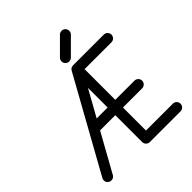

<svg xmlns="http://www.w3.org/2000/svg" viewBox="-262 -1199 1382 1382"><g transform="rotate(-45 429.5 -508.0)"><path d="M429.7 -590.8 318.4 -390.6H429.7ZM781.2 -781.2Q797.4 -781.2 808.8 -769.8Q820.3 -758.3 820.3 -742.2Q820.3 -726.1 808.8 -714.6Q797.4 -703.1 781.2 -703.1H507.8V-390.6H703.1Q719.2 -390.6 730.7 -379.2Q742.2 -367.7 742.2 -351.6Q742.2 -335.4 730.7 -324Q719.2 -312.5 703.1 -312.5H507.8V-78.1H781.2Q797.4 -78.1 808.8 -66.7Q820.3 -55.2 820.3 -39.1Q820.3 -22.9 808.8 -11.5Q797.4 0 781.2 0H468.8Q452.6 0 441.2 -11.5Q429.7 -22.9 429.7 -39.1V-312.5H274.9L111.3 -18.1Q99.1 0 78.1 0Q62 0 50.5 -11.5Q39.1 -22.9 39.1 -39.1Q39.1 -49.8 43.9 -58.1L435.5 -763.2Q446.8 -781.2 468.8 -781.2ZM614.3 -949.2 495.6 -830.6Q484.4 -820.3 468.8 -820.3Q452.6 -820.3 441.2 -831.8Q429.7 -843.3 429.7 -859.4Q429.7 -874.5 439.5 -885.7L558.1 -1004.4Q569.8 -1015.6 585.9 -1015.6Q602.1 -1015.6 613.5 -1004.2Q625 -992.7 625 -976.6Q625 -960.9 614.3 -949.2Z"/></g></svg>

Font: Comfortaa
Style: Regular
Weight: 400
Designer: Johan Aakerlund - aajohan
Foundry: Johan Aakerlund
Version: Version 2.004 2013